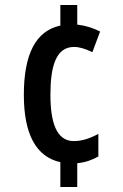

<svg xmlns="http://www.w3.org/2000/svg" viewBox="-20 -743 495 773"><path d="M223 10H291V-86C324 -89 351 -99 376 -113V-204C341 -185 309 -175 277 -175C206 -175 183 -253 183 -362C183 -475 205 -554 278 -554C299 -554 323 -547 352 -533L383 -616C356 -630 325 -640 291 -644V-723H223V-640C124 -619 76 -525 76 -361C76 -203 125 -112 223 -90Z"/></svg>

Font: Kathrein 67 Medium Condensed
Style: Regular
Weight: 500
Width: 3
Designer: Lazydogs Typefoundry, based on Open Sans by Ascender Corporation
Foundry: Lazydogs Typefoundry
Version: Version 1.003;PS 001.003;hotconv 1.0.88;makeotf.lib2.5.64775